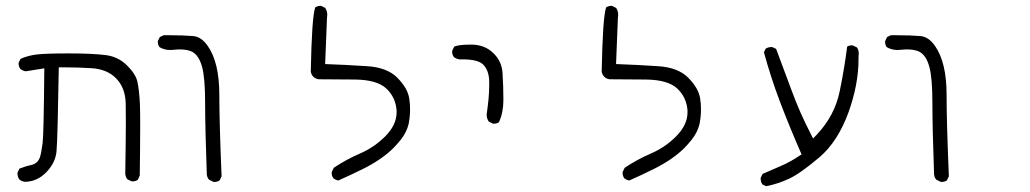

<svg xmlns="http://www.w3.org/2000/svg" viewBox="-20 -521 3540 660"><path d="M410.6 77.1Q412.1 87.4 417.5 95.2L432.1 102.1Q433.6 102.5 434.6 102.5Q445.8 102.5 453.6 97.2L460.4 82.5Q461.9 -25.9 461.9 -84.5Q461.9 -143.1 460.9 -165Q458.5 -211.9 452.1 -241.2Q445.8 -267.6 415.8 -296.9Q385.7 -326.2 344.2 -331.5Q298.8 -337.4 217.3 -337.4Q135.7 -337.4 106 -333.7Q76.2 -330.1 50.8 -318.8L44.4 -306.2Q43.9 -304.7 43.9 -303.7Q43.9 -291.5 50.3 -283.7Q58.1 -277.8 68.4 -275.9L132.3 -286.1Q130.4 -60.5 126.5 -28.8Q122.1 3.9 117.2 20Q113.8 29.3 107.4 35.6Q99.1 43.9 86.4 46.4Q73.2 48.8 46.9 58.6L40.5 71.8Q40 73.2 40 74.2Q40 86.9 46.9 96.2Q54.7 102.5 65.4 104Q107.9 103.5 139.4 70.8Q170.9 38.1 174.3 -1Q178.2 -44.4 182.1 -289.6H195.3Q245.6 -289.6 294.9 -286.6Q348.6 -283.2 379.6 -251.2Q410.6 -219.2 412.1 -166Q412.6 -149.4 412.6 -100.8Q412.6 -52.2 410.6 77.1Z M715.8 104.5Q727.1 104.5 734.9 99.1L741.7 85Q733.9 -101.1 733.9 -194.8Q733.9 -306.2 694.3 -362.8Q672.4 -394.5 644.5 -397Q610.4 -399.9 563.5 -399.9Q553.2 -399.9 542.5 -399.9L529.3 -393.6L522.9 -380.4Q522.5 -378.9 522.5 -377.9Q522.5 -366.2 528.3 -358.9Q544.9 -349.1 565.9 -349.1Q571.8 -349.1 580.3 -350.1Q588.9 -351.1 598.6 -351.1Q622.1 -351.1 638.2 -344.2Q663.6 -332.5 674.8 -290.5Q685.1 -252.9 685.1 -166Q685.1 -81.5 690.9 79.1Q691.9 85.9 694.1 90.1Q696.3 94.2 698.7 96.7L713.4 104Q714.8 104.5 715.8 104.5Z M1384.8 -95.2Q1386.2 -102.5 1387.9 -115.2Q1389.6 -127.9 1389.6 -146.5Q1389.6 -165 1386.7 -182.9Q1383.8 -200.7 1374 -217.8Q1363.3 -236.3 1345.2 -254.4Q1310.5 -289.1 1242.2 -293.5Q1168.5 -298.3 1097.7 -300.8L1104 -459Q1105 -463.9 1105 -468.8Q1105 -482.9 1098.1 -493.7L1084.5 -500.5Q1083 -501 1081.8 -501Q1080.6 -501 1078.6 -500.7Q1076.7 -500.5 1074.7 -500.2Q1072.8 -500 1070.8 -499Q1066.9 -498 1063.5 -495.6Q1051.8 -460.9 1048.3 -275.4Q1049.8 -264.6 1057.1 -257.3Q1064.5 -250 1075.2 -248.5Q1131.3 -248.5 1200.7 -247.6Q1275.9 -246.6 1307.9 -216.8Q1339.8 -187 1343.3 -141.6Q1343.3 -138.2 1343.3 -134.8Q1343.3 -91.3 1303.7 -51.8Q1266.6 -14.6 1218.3 6.3Q1169.9 27.3 1127.4 55.7L1120.6 69.8Q1120.1 71.3 1120.1 72.3Q1120.1 84.5 1126.5 92.3Q1133.8 97.7 1142.6 99.6Q1184.6 81.1 1225.1 61Q1291 28.8 1332.5 -12.2Q1345.7 -25.9 1357.9 -41Q1377.9 -66.4 1384.8 -95.2Z M1676.8 -95.7Q1688 -95.7 1695.3 -101.1Q1710.4 -134.8 1710.4 -176.8Q1710.4 -223.1 1707.5 -269.5Q1705.1 -311.5 1674.3 -339.8Q1645 -367.7 1599.6 -367.7Q1556.6 -367.7 1541.5 -360.8L1534.7 -347.2Q1534.2 -345.7 1534.2 -342.3Q1534.2 -338.9 1535.6 -334Q1537.1 -329.1 1540.5 -324.7Q1548.8 -318.4 1559.1 -316.9Q1564.9 -316.9 1570.3 -316.9Q1624.5 -316.9 1642.1 -297.9Q1660.6 -277.8 1661.6 -242.7Q1661.6 -234.9 1661.6 -227.1Q1661.6 -204.1 1659.2 -179.2Q1656.7 -154.3 1652.8 -127Q1652.8 -113.8 1660.2 -103L1674.3 -96.2Q1675.8 -95.7 1676.8 -95.7Z M2384.8 -95.2Q2386.2 -102.5 2387.9 -115.2Q2389.6 -127.9 2389.6 -146.5Q2389.6 -165 2386.7 -182.9Q2383.8 -200.7 2374 -217.8Q2363.3 -236.3 2345.2 -254.4Q2310.5 -289.1 2242.2 -293.5Q2168.5 -298.3 2097.7 -300.8L2104 -459Q2105 -463.9 2105 -468.8Q2105 -482.9 2098.1 -493.7L2084.5 -500.5Q2083 -501 2081.8 -501Q2080.6 -501 2078.6 -500.7Q2076.7 -500.5 2074.7 -500.2Q2072.8 -500 2070.8 -499Q2066.9 -498 2063.5 -495.6Q2051.8 -460.9 2048.3 -275.4Q2049.8 -264.6 2057.1 -257.3Q2064.5 -250 2075.2 -248.5Q2131.3 -248.5 2200.7 -247.6Q2275.9 -246.6 2307.9 -216.8Q2339.8 -187 2343.3 -141.6Q2343.3 -138.2 2343.3 -134.8Q2343.3 -91.3 2303.7 -51.8Q2266.6 -14.6 2218.3 6.3Q2169.9 27.3 2127.4 55.7L2120.6 69.8Q2120.1 71.3 2120.1 72.3Q2120.1 84.5 2126.5 92.3Q2133.8 97.7 2142.6 99.6Q2184.6 81.1 2225.1 61Q2291 28.8 2332.5 -12.2Q2345.7 -25.9 2357.9 -41Q2377.9 -66.4 2384.8 -95.2Z M2931.2 -317.9Q2931.2 -322.3 2931.2 -328.1Q2932.1 -333.5 2932.1 -336.2Q2932.1 -338.9 2931.6 -341.8Q2931.2 -349.6 2925.8 -357.9L2911.6 -364.7Q2910.2 -365.2 2908.7 -365.2Q2898.9 -365.2 2892.1 -360.8Q2882.3 -283.2 2866.2 -206.1Q2849.1 -123.5 2788.1 -58.6L2774.9 -44.9L2766.6 -61.5Q2729 -134.3 2702.4 -206.8Q2675.8 -279.3 2647.9 -353L2635.3 -358.9Q2633.8 -359.4 2632.8 -359.4Q2620.6 -359.4 2611.8 -353.5L2606 -341.3Q2628.9 -256.8 2660.4 -173.3Q2691.9 -89.8 2735.4 9.8L2726.1 15.6Q2695.8 36.1 2663.1 50Q2630.4 64 2601.6 76.7L2595.2 89.4Q2594.7 90.8 2594.7 91.8Q2594.7 104 2600.6 112.8L2613.3 119.1Q2654.3 111.3 2693.1 93Q2731.9 74.7 2796.9 19.5Q2859.9 -34.2 2896.5 -134.3Q2931.2 -230.5 2931.2 -317.9Z M3215.8 104.5Q3227.1 104.5 3234.9 99.1L3241.7 85Q3233.9 -101.1 3233.9 -194.8Q3233.9 -306.2 3194.3 -362.8Q3172.4 -394.5 3144.5 -397Q3110.4 -399.9 3063.5 -399.9Q3053.2 -399.9 3042.5 -399.9L3029.3 -393.6L3022.9 -380.4Q3022.5 -378.9 3022.5 -377.9Q3022.5 -366.2 3028.3 -358.9Q3044.9 -349.1 3065.9 -349.1Q3071.8 -349.1 3080.3 -350.1Q3088.9 -351.1 3098.6 -351.1Q3122.1 -351.1 3138.2 -344.2Q3163.6 -332.5 3174.8 -290.5Q3185.1 -252.9 3185.1 -166Q3185.1 -81.5 3190.9 79.1Q3191.9 85.9 3194.1 90.1Q3196.3 94.2 3198.7 96.7L3213.4 104Q3214.8 104.5 3215.8 104.5Z"/></svg>

Font: NaikaiFont
Style: ExtraLight
Weight: 200
Version: Version 1.89